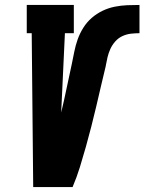

<svg xmlns="http://www.w3.org/2000/svg" viewBox="-20 -755 583 775"><path d="M114 0 108 -621H88V-735H278V-621H242L227 -301Q233 -326 238.5 -350.5Q244 -375 249 -399.5Q254 -424 259.5 -448.5Q265 -473 270 -497.5Q275 -522 280 -547Q285 -572 293.5 -596Q302 -620 316 -642.5Q330 -665 350 -682.5Q370 -700 394 -711.5Q418 -723 443.5 -728Q469 -733 493.5 -734Q518 -735 543 -735V-621Q526 -621 508.5 -619Q491 -617 474.5 -609.5Q458 -602 445.5 -588Q433 -574 425.5 -557.5Q418 -541 414 -524Q410 -507 407 -490V-489Q397 -448 387.5 -407Q378 -366 368.5 -325.5Q359 -285 348.5 -244Q338 -203 326.5 -162Q315 -121 302.5 -80.5Q290 -40 273 0Z"/></svg>

Font: Iosevka Slab Heavy
Style: Italic
Weight: 900
Italic angle: -9°
Monospace: yes
Designer: Belleve Invis
Foundry: Belleve Invis
Version: Version 11.1.0; ttfautohint (v1.8.3)